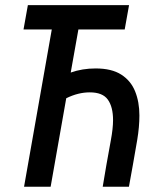

<svg xmlns="http://www.w3.org/2000/svg" viewBox="-20 -713 626 733"><path d="M71.8 0 177.7 -600.6H69.8L86.4 -693.4H472.7L456.1 -600.6H279.3L250 -436Q293.9 -451.7 345.2 -451.7Q406.2 -451.7 442.9 -428.2Q479.5 -404.8 495.8 -364.3Q512.2 -323.7 512.2 -272Q512.2 -228.5 503.9 -179Q495.6 -129.4 487.3 -83.5L472.2 0H372.1L386.2 -83.5Q394.5 -131.3 403.1 -177Q411.6 -222.7 411.6 -254.4Q411.6 -304.7 391.8 -332.5Q372.1 -360.4 322.8 -360.4Q278.3 -360.4 232.9 -337.9L173.3 0Z"/></svg>

Font: Cascadia Mono PL
Style: Italic
Weight: 400
Italic angle: -10°
Monospace: yes
Designer: Aaron Bell
Foundry: Saja Typeworks
Version: Version 2404.023; ttfautohint (v1.8.4)